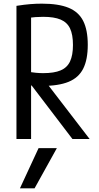

<svg xmlns="http://www.w3.org/2000/svg" viewBox="-20 -760 540 1050"><path d="M169 270H89L191 50H291ZM70 -728Q114 -735 146.5 -737.5Q179 -740 209 -740Q300 -740 355 -717.5Q410 -695 435 -645.5Q460 -596 460 -515Q460 -434 435 -384.5Q410 -335 355 -312.5Q300 -290 209 -290Q182 -290 156.5 -292Q131 -294 103 -298L129 -368Q155 -364 176 -362Q197 -360 216 -360Q276 -360 311.5 -375Q347 -390 363 -424Q379 -458 379 -514Q379 -571 363 -604.5Q347 -638 311.5 -653Q276 -668 216 -668Q196 -668 174.5 -666.5Q153 -665 126 -660L150 -688V0H70ZM376 0 126 -328H218L470 0Z"/></svg>

Font: M PLUS 1 Code
Style: Regular
Weight: 400
Designer: Coji Morishita
Foundry: UNDERFOREST DESIGN
Version: Version 1.005